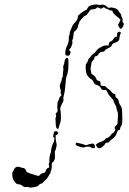

<svg xmlns="http://www.w3.org/2000/svg" viewBox="-20 -681 587 876"><path d="M378 -20Q382 -22 393 -24.5Q404 -27 405 -26Q414 -21 413 -12L412 -5H404Q397 -6 393 -9.5Q389 -13 379 -12Q369 -11 364.5 -9Q360 -7 354 -9Q348 -11 343 -12Q339 -12 332 -16Q325 -20 325 -22Q325 -24 326.5 -27.5Q328 -31 332.5 -29.5Q337 -28 347.5 -26Q358 -24 366 -20.5Q374 -17 378 -20ZM229 -81Q232 -83 236.5 -82.5Q241 -82 244 -78Q249 -71 239 -66L234 -64V-50Q235 -36 237.5 -27.5Q240 -19 237.5 -12Q235 -5 235 -2Q235 1 232 6Q229 11 230.5 25.5Q232 40 229 46Q226 52 226 54Q226 56 222 58Q218 60 217 63.5Q216 67 216 84Q215 94 212.5 98Q210 102 211 105Q212 108 209.5 109.5Q207 111 202.5 120.5Q198 130 193 135Q180 147 175 153Q171 157 167 157Q163 157 157 163Q154 167 151.5 168.5Q149 170 144.5 171Q140 172 128 174Q115 176 112 173.5Q109 171 100 172Q89 174 80 165Q76 161 66 160Q56 159 53 155Q50 151 46 147Q38 139 36 118Q35 106 39 101.5Q43 97 43 94.5Q43 92 48 86Q53 80 61 80Q69 80 74.5 82.5Q80 85 83 85Q96 85 100 101Q101 105 120.5 111.5Q140 118 149 120L157 122L164 115Q171 109 176 109Q180 109 184.5 105.5Q189 102 189 98Q189 95 193 90Q197 85 200 85Q208 84 203 72Q201 68 203.5 63Q206 58 206 56Q204 53 206 37.5Q208 22 211 17Q213 12 213 6Q213 0 216.5 -12Q220 -24 224 -31Q227 -36 227 -42Q227 -48 229 -49Q231 -50 227 -53L222 -57L224 -68Q226 -79 229 -81ZM280 -414Q288 -422 291 -412Q293 -407 292 -376Q291 -348 283 -331Q281 -327 277 -279Q276 -264 270 -240Q268 -232 269.5 -226Q271 -220 264 -209Q253 -190 255 -181Q258 -171 258 -142Q257 -124 254.5 -119Q252 -114 250 -105Q248 -97 247 -95Q246 -93 243 -93Q235 -93 234 -118Q234 -135 233 -137.5Q232 -140 234.5 -145Q237 -150 235.5 -155Q234 -160 234 -161.5Q234 -163 239 -168Q244 -173 242.5 -182Q241 -191 241.5 -195Q242 -199 242 -207.5Q242 -216 245 -219.5Q248 -223 249.5 -230Q251 -237 256 -242L261 -247L258 -252Q255 -257 257 -262Q259 -267 256 -274Q253 -281 253 -285Q253 -298 260 -311Q262 -316 262 -321Q262 -326 264.5 -328Q267 -330 267 -340.5Q267 -351 268.5 -358Q270 -365 268.5 -371Q267 -377 270.5 -384.5Q274 -392 274 -398Q274 -406 280 -414ZM518 -534Q523 -538 528 -535L532 -532L528 -522Q525 -513 525 -507Q525 -493 510 -488Q491 -483 489 -472Q488 -468 474 -461.5Q460 -455 458 -450Q456 -445 448 -445Q435 -445 429 -433Q424 -424 415 -424Q411 -424 411 -418Q411 -412 404 -405Q397 -398 397 -392.5Q397 -387 394.5 -377Q392 -367 394.5 -359.5Q397 -352 396 -348.5Q395 -345 404.5 -339.5Q414 -334 417 -326Q422 -312 431 -312Q433 -312 435 -310.5Q437 -309 438 -306Q439 -303 439 -300Q437 -289 449 -289Q463 -289 466 -282Q468 -278 474.5 -275Q481 -272 486 -265Q494 -253 501 -253Q507 -253 507 -242Q507 -237 511 -235Q520 -231 523 -214Q525 -205 529 -201Q535 -193 536.5 -180Q538 -167 538 -131Q538 -111 531 -103Q528 -99 528 -93.5Q528 -88 524 -88Q520 -88 517.5 -84.5Q515 -81 510 -67Q509 -63 502 -55.5Q495 -48 488 -44Q482 -40 479.5 -35Q477 -30 469.5 -30Q462 -30 459.5 -24.5Q457 -19 449 -12.5Q441 -6 436 -5Q426 -3 421 -13L417 -20L421 -24Q424 -28 430 -30Q457 -39 460 -46Q463 -51 469 -52Q473 -52 479 -57.5Q485 -63 488 -68Q490 -72 494 -73Q498 -74 502 -81Q508 -90 505 -93Q499 -97 509 -108L516 -115L517 -133Q520 -166 516 -172Q513 -177 512 -185.5Q511 -194 505.5 -203.5Q500 -213 498.5 -219.5Q497 -226 486 -237Q475 -248 470 -260Q466 -268 464.5 -270Q463 -272 460 -271Q445 -266 439 -281Q436 -287 429 -290.5Q422 -294 420 -294Q412 -294 405 -310Q401 -318 396 -320Q391 -322 387 -326.5Q383 -331 379 -336Q371 -347 371 -373Q370 -387 374.5 -391.5Q379 -396 381 -404Q383 -412 388 -416.5Q393 -421 394 -424Q395 -427 407.5 -437Q420 -447 421 -451Q423 -457 446 -469Q460 -476 473 -473Q475 -473 476 -475Q476 -476 476 -477Q477 -485 478.5 -487.5Q480 -490 485 -492Q492 -494 497 -502.5Q502 -511 508 -513L514 -514V-523Q514 -531 518 -534ZM401 -658Q422 -663 428 -659Q431 -658 438 -659Q456 -663 469 -650Q475 -643 481 -646Q485 -648 494.5 -646Q504 -644 511 -641Q518 -637 520 -632.5Q522 -628 527.5 -622Q533 -616 533.5 -609.5Q534 -603 537 -600Q540 -597 539 -589Q538 -581 542 -577Q548 -571 540 -558Q531 -544 526 -553Q524 -557 521 -562L518 -566L524 -578L530 -591L522 -599Q513 -607 507 -611Q505 -613 503.5 -614.5Q502 -616 500.5 -617.5Q499 -619 497.5 -621Q496 -623 495 -625Q494 -627 493.5 -628.5Q493 -630 493 -631Q493 -633 486.5 -633Q480 -633 476.5 -636.5Q473 -640 469 -640Q465 -640 460 -644L454 -648L448 -645L441 -641L432 -645L424 -648L420 -644Q417 -640 406.5 -639Q396 -638 393.5 -636.5Q391 -635 383 -623Q375 -611 368.5 -609Q362 -607 351.5 -594Q341 -581 341 -577Q341 -573 338.5 -570Q336 -567 336 -563Q336 -551 323 -540Q316 -535 316 -528Q314 -504 311 -500Q308 -497 310 -491Q312 -485 307 -472.5Q302 -460 299 -458.5Q296 -457 296 -453.5Q296 -450 299 -448L303 -445L300 -436Q296 -427 295 -427Q294 -427 288 -427Q281 -427 279 -431Q277 -435 278 -446Q280 -458 283 -465Q295 -490 294 -504Q293 -515 296 -519.5Q299 -524 298 -528Q297 -532 302.5 -544Q308 -556 310 -562Q312 -568 320 -576Q328 -584 328 -585Q328 -586 331 -590Q334 -594 335 -602Q335 -608 337 -610.5Q339 -613 348 -620Q361 -630 366.5 -632.5Q372 -635 374.5 -636.5Q377 -638 380 -645Q384 -651 387.5 -653.5Q391 -656 401 -658Z"/></svg>

Font: TT2020 Style D
Style: Italic
Weight: 400
Italic angle: -15°
Version: Version 0.2.000